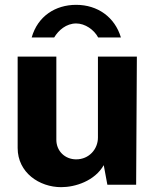

<svg xmlns="http://www.w3.org/2000/svg" viewBox="-20 -764 652 794"><path d="M480 -609C455 -693 384 -744 295 -744C209 -744 136 -697 111 -609H204C222 -639 254 -667 295 -667C332 -667 369 -641 386 -609ZM295 -105C249 -105 213 -139 213 -186V-530H53V-152C53 -50 143 10 233 10C292 10 372 -16 409 -81L424 0H543L546 -530H385V-195C385 -147 348 -105 295 -105Z"/></svg>

Font: 18Franklin
Style: Bold
Weight: 700
Designer: Pablo Impallari, Rodrigo Fuenzalida (Modified by Dan O. Williams)
Version: Version 0.025;PS 000.025;hotconv 1.0.88;makeotf.lib2.5.64775